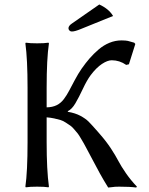

<svg xmlns="http://www.w3.org/2000/svg" viewBox="-20 -840 672 864"><path d="M426.8 -819.8Q469.7 -800.3 488.8 -768.1L345.2 -710Q317.4 -698.2 303.2 -698.2Q296.9 -698.2 292.5 -702.6Q288.1 -707 288.1 -712.9Q288.1 -723.6 303.2 -733.9ZM104 -444.8Q104 -573.7 94.2 -645L96.2 -647.9Q114.3 -645 147 -645Q179.7 -645 198.2 -647.9L200.2 -645Q189.9 -575.2 189.9 -444.8V-356.9Q216.3 -357.4 235.1 -366.7Q253.9 -376 267.6 -394.3Q281.2 -412.6 291 -431.6L316.4 -479.5Q332 -508.8 347.2 -530.8Q365.7 -557.1 383.3 -577.4Q400.9 -597.7 423.6 -617.2Q446.3 -636.7 472.7 -647.5Q499 -658.2 526.9 -658.2Q536.6 -658.2 544.2 -657.5Q551.8 -656.7 555.2 -656Q558.6 -655.3 568.4 -652.3L584 -647.9L588.9 -642.1L560.1 -550.8L547.9 -547.9Q518.1 -568.8 482.9 -568.8Q463.9 -568.8 438.7 -552.2Q413.6 -535.6 388.2 -502Q371.1 -479 353 -440.4Q335 -401.9 319.3 -375.2Q303.7 -348.6 285.2 -339.8V-336.9Q317.9 -331.5 341.3 -319.1Q364.7 -306.6 378.4 -293Q392.1 -279.3 419.9 -247.6L429.2 -236.8Q458 -204.1 479.5 -171.4Q501 -138.2 512.9 -115.2Q524.9 -92.3 546.4 -61Q567.9 -29.8 596.2 0L592.8 3.9Q566.4 0 516.1 0Q504.4 0 497.8 0.5Q491.2 1 483.2 2.2Q475.1 3.4 466.8 3.9Q445.3 -30.8 429.7 -59.1L395.5 -123L371.1 -168.9L357.4 -194.3L344.2 -216.8Q335.4 -231.9 330.1 -238.8L314.5 -257.3Q304.7 -269 296.9 -274.4L276.4 -288.1Q264.2 -296.4 252 -300Q239.7 -303.7 223.9 -307.1Q208 -310.5 189.9 -312V-200.2Q189.9 -75.2 200.2 0L198.2 2.9Q179.7 0 147 0Q114.3 0 96.2 2.9L94.2 0Q104 -67.9 104 -200.2Z"/></svg>

Font: Linux Biolinum G
Style: Regular
Weight: 400
Designer: Philipp H. Poll
Foundry: Philipp H. Poll
Version: Version 1.1.0 ; ttfautohint (v1.6)